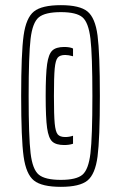

<svg xmlns="http://www.w3.org/2000/svg" viewBox="-20 -716 470 744"><path d="M62 -344Q62 -510 71.5 -578.5Q81 -647 111.5 -671.5Q142 -696 216 -696Q289 -696 319 -671.5Q349 -647 358 -578.5Q367 -510 367 -344Q367 -178 358 -109.5Q349 -41 319 -16.5Q289 8 216 8Q142 8 111.5 -16.5Q81 -41 71.5 -109.5Q62 -178 62 -344ZM338 -344Q338 -503 330.5 -566Q323 -629 299.5 -649Q276 -669 216 -669Q155 -669 130.5 -649Q106 -629 98.5 -565.5Q91 -502 91 -344Q91 -186 98.5 -122.5Q106 -59 130.5 -39Q155 -19 216 -19Q276 -19 299.5 -39Q323 -59 330.5 -122Q338 -185 338 -344ZM157 -344Q157 -428 162.5 -467Q168 -506 182.5 -520Q197 -534 229 -534Q251 -534 263 -528V-498Q245 -503 233 -503Q212 -503 203.5 -492.5Q195 -482 192 -450.5Q189 -419 189 -344Q189 -269 192 -237.5Q195 -206 203.5 -195.5Q212 -185 233 -185Q248 -185 263 -190V-159Q248 -154 229 -154Q197 -154 182.5 -167.5Q168 -181 162.5 -220Q157 -259 157 -344Z"/></svg>

Font: Saira Ultra Condensed ExLight
Style: Regular
Weight: 200
Width: 1
Designer: Hector Gatti with collaboration of the Omnibus-Type team
Foundry: Omnibus-Type
Version: Version 1.001; ttfautohint (v1.8)